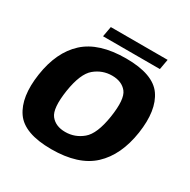

<svg xmlns="http://www.w3.org/2000/svg" viewBox="-159 -848 986 999"><g transform="rotate(30 334.0 -348.5)"><path d="M276 4.4Q438.2 4.4 522.3 -73.7Q606.4 -151.9 628.6 -298.7Q650 -443.3 595.5 -521.4Q540.9 -599.5 378.7 -599.5Q215.9 -599.5 131.6 -522.6Q47.3 -445.7 25.5 -298.7Q4.1 -154.2 58.7 -74.9Q113.2 4.4 276 4.4ZM293.9 -109.4Q235.8 -109.4 206.1 -147Q176.5 -184.7 193.6 -298Q211.2 -410.4 256.6 -448Q302.1 -485.7 360.2 -485.7Q418.7 -485.7 448.3 -448.4Q477.8 -411 460.5 -298Q443 -185.3 397.5 -147.4Q352.1 -109.4 293.9 -109.4ZM215.9 -639.3H557.4L568.4 -700.9H227.1Z"/></g></svg>

Font: Anybody Thin
Style: Italic
Weight: 100
Italic angle: -10°
Designer: Tyler Finck
Foundry: Etcetera Type Company
Version: Version 1.114;gftools[0.9.25]